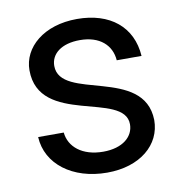

<svg xmlns="http://www.w3.org/2000/svg" viewBox="-68 -621 659 694"><g transform="rotate(-10 261.0 -274.0)"><path d="M471 -149C467 -345 149 -275 149 -404C149 -448 188 -480 256 -480C329 -480 371 -441 375 -385H466C459 -493 380 -557 259 -557C137 -557 58 -488 58 -404C58 -200 382 -271 382 -149C382 -104 342 -68 270 -68C193 -68 146 -108 141 -161H47C52 -61 144 9 271 9C392 9 471 -58 471 -149Z"/></g></svg>

Font: Matrixport Regular
Style: Regular
Weight: 400
Designer: Ninad Kale (Devanagari), Jonny Pinhorn (Latin)
Foundry: Indian Type Foundry
Version: Version 3.200;PS 1.000;hotconv 16.6.54;makeotf.lib2.5.65590